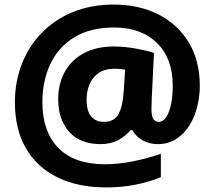

<svg xmlns="http://www.w3.org/2000/svg" viewBox="-20 -831 937 838"><path d="M852 -456Q852 -409 840.5 -364Q829 -319 806 -282.5Q783 -246 748.5 -224Q714 -202 669 -202Q632 -202 602.5 -218.5Q573 -235 558 -263H550Q529 -238 496.5 -220Q464 -202 420 -202Q329 -202 281.5 -256Q234 -310 234 -398Q234 -465 262.5 -517Q291 -569 345.5 -598.5Q400 -628 476 -628Q524 -628 573 -619Q622 -610 652 -600L642 -395Q641 -375 641 -355Q641 -322 650 -310.5Q659 -299 672 -299Q692 -299 706 -320.5Q720 -342 727 -378Q734 -414 734 -457Q734 -576 665 -643.5Q596 -711 478 -711Q375 -711 305.5 -669Q236 -627 200.5 -553Q165 -479 165 -385Q165 -257 234.5 -185.5Q304 -114 439 -114Q496 -114 561 -127Q626 -140 682 -160V-58Q632 -37 571.5 -25Q511 -13 444 -13Q319 -13 229.5 -57.5Q140 -102 92.5 -185Q45 -268 45 -384Q45 -474 75.5 -552Q106 -630 162.5 -688Q219 -746 298.5 -778.5Q378 -811 476 -811Q587 -811 671.5 -768Q756 -725 804 -645.5Q852 -566 852 -456ZM358 -397Q358 -345 378.5 -322Q399 -299 433 -299Q479 -299 497.5 -333.5Q516 -368 520 -434L526 -527Q515 -529 504.5 -530Q494 -531 481 -531Q437 -531 410 -512Q383 -493 370.5 -462.5Q358 -432 358 -397Z"/></svg>

Font: Noto Sans Kannada UI ExtraBold
Style: Regular
Weight: 800
Designer: Jelle Bosma - Monotype Design Team
Foundry: Monotype Imaging Inc.
Version: Version 2.005; ttfautohint (v1.8.4.7-5d5b)